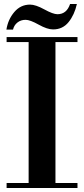

<svg xmlns="http://www.w3.org/2000/svg" viewBox="-20 -939 419 959"><path d="M13 -729V-754H367V-729H257V-25H367V0H13V-25H123V-729ZM330 -919H364Q352 -865 322.5 -828.5Q293 -792 245 -792Q216 -792 173 -816Q130 -840 108 -840Q84 -840 67 -826.5Q50 -813 45 -791H12Q20 -842 51.5 -879Q83 -916 130 -916Q158 -916 201.5 -892Q245 -868 267 -868Q313 -868 330 -919Z"/></svg>

Font: Libre Bodoni
Style: Regular
Weight: 400
Designer: Pablo Impallari, Rodrigo Fuenzalida
Foundry: Pablo Impallari, Rodrigo Fuenzalida
Version: Version 1.001